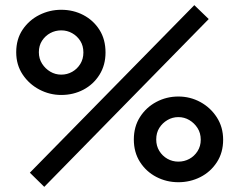

<svg xmlns="http://www.w3.org/2000/svg" viewBox="-20 -686 930 746"><path d="M152 40 96 -15 735 -666 791 -612ZM218 -317Q173 -317 133 -338Q93 -359 68 -396.5Q43 -434 43 -483Q43 -534 68 -571Q93 -608 133 -628Q173 -648 218 -648Q265 -648 304 -627.5Q343 -607 366.5 -570Q390 -533 390 -482Q390 -433 366.5 -395.5Q343 -358 304 -337.5Q265 -317 218 -317ZM218 -396Q241 -396 260.5 -407Q280 -418 292 -437.5Q304 -457 304 -482Q304 -508 292 -527Q280 -546 260.5 -557Q241 -568 218 -568Q195 -568 175.5 -557.5Q156 -547 143.5 -528Q131 -509 131 -483Q131 -458 143.5 -438.5Q156 -419 175.5 -407.5Q195 -396 218 -396ZM673 22Q627 22 587.5 1.5Q548 -19 524 -56.5Q500 -94 500 -144Q500 -194 524 -231.5Q548 -269 587.5 -290Q627 -311 673 -311Q719 -311 758.5 -289.5Q798 -268 822.5 -230Q847 -192 847 -143Q847 -93 822.5 -55.5Q798 -18 758.5 2Q719 22 673 22ZM673 -58Q696 -58 715.5 -68.5Q735 -79 747.5 -98.5Q760 -118 760 -143Q760 -169 747.5 -188.5Q735 -208 715.5 -219.5Q696 -231 673 -231Q650 -231 630.5 -219.5Q611 -208 599 -189Q587 -170 587 -144Q587 -119 599 -99.5Q611 -80 630.5 -69Q650 -58 673 -58Z"/></svg>

Font: BioRhyme Medium
Style: Regular
Weight: 500
Designer: Aoife Mooney
Foundry: Aoife Mooney Type
Version: Version 1.600;gftools[0.9.33]